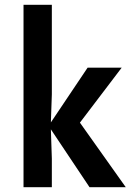

<svg xmlns="http://www.w3.org/2000/svg" viewBox="-20 -780 547 800"><path d="M78 0V-760H196V-387L192 -270L345 -498H487L313 -269L504 0H353L192 -241L196 -119V0Z"/></svg>

Font: Alatsi
Style: Regular
Weight: 400
Designer: Spyros Zevelakis, Eben Sorkin
Foundry: www.sorkintype.com
Version: Version 1.008; ttfautohint (v1.8.4.7-5d5b)